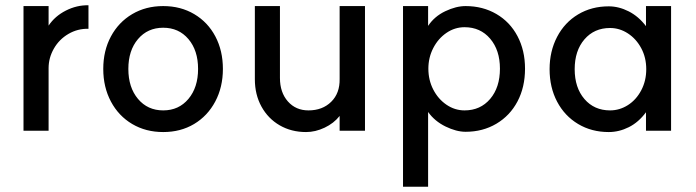

<svg xmlns="http://www.w3.org/2000/svg" viewBox="-20 -489 2636 727"><path d="M69 -466H164V-392Q188 -428 229.5 -449Q271 -470 315 -469V-380Q274 -381 239 -360.5Q204 -340 184 -305Q164 -270 164 -231V6H69Z M730 -228Q730 -298 693.5 -341Q657 -384 598 -384Q539 -384 502.5 -341Q466 -298 466 -228Q466 -158 502.5 -114.5Q539 -71 598 -71Q657 -71 693.5 -114.5Q730 -158 730 -228ZM824 -228Q824 -159 795 -104.5Q766 -50 715 -19.5Q664 11 598 11Q532 11 480.5 -19.5Q429 -50 400 -104.5Q371 -159 371 -228Q371 -297 400 -351Q429 -405 480.5 -435.5Q532 -466 598 -466Q664 -466 715.5 -435.5Q767 -405 795.5 -351Q824 -297 824 -228Z M1148 -71Q1201 -71 1234 -103.5Q1267 -136 1266 -190V-466H1362V6H1266V-50Q1244 -22 1209 -5.5Q1174 11 1139 11Q1083 11 1039 -14.5Q995 -40 970 -85.5Q945 -131 945 -189V-466H1040V-194Q1040 -139 1070 -105Q1100 -71 1148 -71Z M1873 -229Q1873 -299 1836 -342.5Q1799 -386 1739 -386Q1702 -386 1670.5 -364.5Q1639 -343 1620.5 -307Q1602 -271 1602 -229Q1602 -186 1620.5 -150Q1639 -114 1670.5 -92.5Q1702 -71 1739 -71Q1799 -71 1836 -114.5Q1873 -158 1873 -229ZM1968 -229Q1968 -159 1939.5 -105Q1911 -51 1859.5 -20.5Q1808 10 1743 10Q1708 10 1667 -10Q1626 -30 1601 -65V218H1506V-466H1601V-391Q1625 -427 1666 -446.5Q1707 -466 1743 -466Q1808 -466 1859.5 -436Q1911 -406 1939.5 -352Q1968 -298 1968 -229Z M2061 -227Q2061 -295 2089.5 -349.5Q2118 -404 2169 -434.5Q2220 -465 2285 -465Q2323 -465 2360.5 -446Q2398 -427 2426 -390V-466H2521V6H2426V-64Q2398 -26 2361 -7.5Q2324 11 2285 11Q2220 11 2169 -19.5Q2118 -50 2089.5 -104Q2061 -158 2061 -227ZM2427 -227Q2427 -271 2408 -306.5Q2389 -342 2357.5 -362.5Q2326 -383 2290 -383Q2230 -383 2193 -340Q2156 -297 2156 -227Q2156 -157 2193 -114Q2230 -71 2290 -71Q2326 -71 2357.5 -91Q2389 -111 2408 -147Q2427 -183 2427 -227Z"/></svg>

Font: SUITE SemiBold
Style: Regular
Weight: 600
Designer: Sun
Foundry: Sun
Version: Version 2.040